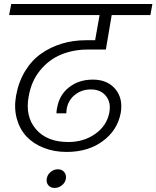

<svg xmlns="http://www.w3.org/2000/svg" viewBox="-20 -760 770 945"><path d="M24.9 -686 35.2 -740.2H730L720.2 -686H529.8L501 -516.1H411.1Q340.3 -516.1 280.3 -491.2Q220.2 -466.3 177 -413.1Q133.8 -359.9 121.1 -285.2Q103 -186.5 157.2 -123.8Q211.4 -61 315.9 -61Q392.6 -61 449.2 -101.3Q505.9 -141.6 518.1 -206.1Q527.3 -255.4 501.5 -287.6Q475.6 -319.8 426.8 -319.8Q382.3 -319.8 348.9 -293.5Q315.4 -267.1 308.1 -223.1Q306.2 -209.5 306.2 -202.1H257.8Q257.8 -216.3 261.2 -230Q272.5 -293.9 320.8 -331.1Q369.1 -368.2 437 -368.2Q508.3 -368.2 547.4 -322Q586.4 -275.9 574.2 -204.1Q558.1 -118.7 485.8 -65.4Q413.6 -12.2 308.1 -12.2Q246.1 -12.2 194.8 -32.5Q143.6 -52.7 110.1 -88.6Q76.7 -124.5 62.5 -176.5Q48.3 -228.5 59.1 -289.1Q71.3 -356.9 103.5 -409.9Q135.7 -462.9 182.1 -495.6Q228.5 -528.3 284.4 -545.2Q340.3 -562 402.8 -562H448.2L470.2 -686ZM210 120.1Q212.9 100.1 228.8 86.7Q244.6 73.2 265.1 73.2Q284.7 73.2 295.9 86.7Q307.1 100.1 304.2 120.1Q300.8 139.2 284.7 152.1Q268.6 165 249 165Q229.5 165 218.3 152.3Q207 139.6 210 120.1Z"/></svg>

Font: SVN-Poppins Light
Style: Italic
Weight: 300
Italic angle: -10°
Designer: Ninad Kale (Devanagari), Jonny Pinhorn (Latin)
Foundry: Indian Type Foundry
Version: Version 3.002 2017